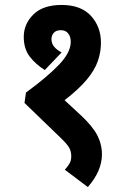

<svg xmlns="http://www.w3.org/2000/svg" viewBox="-20 -652 500 776"><path d="M229 -632Q307 -632 347.5 -588Q388 -544 388 -479Q388 -442 375.5 -405.5Q363 -369 331 -330.5Q299 -292 241 -247L308 -185Q354 -142 373 -105.5Q392 -69 392 -28Q392 39 335 104L242 34Q252 23 260 10.5Q268 -2 268 -20Q268 -41 259 -56Q250 -71 226 -94L79 -236L85 -278Q170 -340 218 -390Q266 -440 266 -483Q266 -504 255.5 -517Q245 -530 226 -530Q207 -530 197.5 -519.5Q188 -509 188 -494Q188 -476 199 -463Q210 -450 229 -440L161 -369Q124 -392 100 -423.5Q76 -455 76 -503Q76 -555 115 -593.5Q154 -632 229 -632Z"/></svg>

Font: Noto Sans Devanagari UI ExtraCondensed
Style: Bold
Weight: 700
Width: 2
Designer: Jelle Bosma - Monotype Design Team
Foundry: Monotype Imaging Inc.
Version: Version 2.004